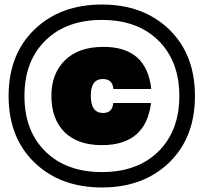

<svg xmlns="http://www.w3.org/2000/svg" viewBox="-20 -789 900 848"><path d="M437 -582Q628 -582 648 -396H481Q477 -440 434 -440Q381 -440 381 -367Q381 -290 435 -290Q477 -290 480 -334H647Q624 -148 430 -148Q323 -148 265 -205.5Q207 -263 207 -366Q207 -464 267 -523Q327 -582 437 -582ZM132.5 -71Q18 -181 18 -365Q18 -549 132.5 -659Q247 -769 430 -769Q613 -769 727 -659Q841 -549 841 -365Q841 -181 727 -71Q613 39 430 39Q247 39 132.5 -71ZM180.5 -610Q88 -519 88 -365Q88 -211 180.5 -120Q273 -29 430 -29Q587 -29 679.5 -120Q772 -211 772 -365Q772 -519 679.5 -610Q587 -701 430 -701Q273 -701 180.5 -610Z"/></svg>

Font: Nacelle Black
Style: Regular
Weight: 900
Designer: Sora Sagano
Foundry: Sora Sagano
Version: Version 1.000;FEAKit 1.0